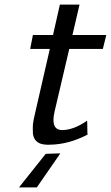

<svg xmlns="http://www.w3.org/2000/svg" viewBox="-20 -625 485 840"><path d="M112 -411 124 -472H212L242 -605H328L297 -472H445L430 -411H283L219 -138Q200 -56 252 -56Q302 -56 361 -97Q362 -87 362 -66.5Q362 -46 363 -36Q280 7 199 8Q188 9 172 7Q129 1 124 -41Q123 -63 124 -81Q126 -99 134 -132L198 -411ZM63 195 180 48 244 46 141 195Z"/></svg>

Font: Coval
Style: Book Italic
Weight: 350
Foundry: Context Ltd
Version: Version 001.000